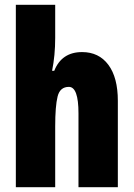

<svg xmlns="http://www.w3.org/2000/svg" viewBox="-20 -780 558 800"><path d="M46 -760V0H210V-253Q210 -338 220 -378Q230 -418 267 -418Q307 -418 307 -308V0H471V-360Q471 -457 431.5 -510Q392 -563 322 -563Q237 -563 206 -485H197Q210 -549 210 -622V-760Z"/></svg>

Font: Noto Sans Display Condensed Black
Style: Regular
Weight: 900
Width: 3
Designer: Monotype Design team
Foundry: Monotype Imaging Inc.
Version: 1.000